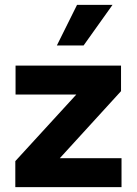

<svg xmlns="http://www.w3.org/2000/svg" viewBox="-20 -770 563 790"><path d="M297 -750 214 -583H324L443 -750ZM43 -107V0H480V-119H226L478 -395V-500H44V-381H294Z"/></svg>

Font: Oakes Bold
Style: Regular
Weight: 700
Designer: Samuel Oakes
Foundry: Samuel Oakes
Version: Version 1.003;PS 001.003;hotconv 1.0.88;makeotf.lib2.5.64775